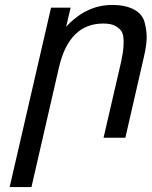

<svg xmlns="http://www.w3.org/2000/svg" viewBox="-20 -555 612 775"><path d="M397 -460Q259 -460 218 -283L107 200H19L186 -524H265L247 -447Q328 -535 433 -535Q487 -535 522 -516Q555 -498 564 -464Q573 -429 572 -399Q571 -369 561 -326L486 1H398L466 -293Q471 -314 476 -344Q479 -362 479 -387Q479 -413 472 -426Q465 -439 446 -450Q429 -460 397 -460Z"/></svg>

Font: Miedinger
Style: Italic
Weight: 400
Italic angle: -13°
Version: Version 001.000